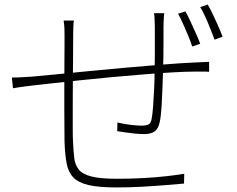

<svg xmlns="http://www.w3.org/2000/svg" viewBox="-20 -804 1040 842"><path d="M700 -746Q699 -738 698.5 -727Q698 -716 697.5 -705Q697 -694 697 -685Q697 -656 697 -621.5Q697 -587 696.5 -554Q696 -521 695 -495Q694 -462 692.5 -418.5Q691 -375 688.5 -334.5Q686 -294 680 -267Q674 -239 658 -227.5Q642 -216 611 -216Q593 -216 569 -218.5Q545 -221 525 -224Q505 -227 494 -229L495 -267Q523 -260 552.5 -256.5Q582 -253 600 -253Q623 -253 632.5 -259Q642 -265 645 -283Q649 -303 651.5 -338.5Q654 -374 656 -416Q658 -458 658 -494Q659 -523 659 -557.5Q659 -592 659 -625.5Q659 -659 659 -684Q659 -694 658.5 -705.5Q658 -717 657.5 -727.5Q657 -738 655 -746ZM304 -714Q302 -702 301.5 -684.5Q301 -667 301 -651Q301 -615 300.5 -562.5Q300 -510 299.5 -452Q299 -394 299 -340Q299 -286 299 -245Q299 -204 300 -186Q302 -143 305.5 -112Q309 -81 325.5 -60.5Q342 -40 381 -30Q420 -20 492 -20Q550 -20 607 -23Q664 -26 711.5 -31.5Q759 -37 788 -42L787 1Q753 4 704.5 8Q656 12 600.5 15Q545 18 492 18Q413 18 368 7.5Q323 -3 301 -26.5Q279 -50 272 -88.5Q265 -127 263 -182Q263 -203 262.5 -243Q262 -283 262 -333Q262 -383 262 -435Q262 -487 262.5 -532.5Q263 -578 263 -610Q263 -642 263 -650Q263 -666 262.5 -680Q262 -694 259 -714ZM32 -464Q58 -464 79.5 -465.5Q101 -467 120 -468Q154 -471 216.5 -477Q279 -483 358.5 -491Q438 -499 523 -506.5Q608 -514 688.5 -520.5Q769 -527 834 -530Q853 -531 868 -531.5Q883 -532 897 -533V-489Q891 -490 880.5 -490Q870 -490 858 -490Q846 -490 834 -490Q793 -490 734 -486.5Q675 -483 607 -477.5Q539 -472 468 -465.5Q397 -459 331.5 -452Q266 -445 212 -439Q158 -433 123 -429Q108 -427 93.5 -425.5Q79 -424 65 -421.5Q51 -419 37 -417ZM793 -754Q803 -737 814.5 -711.5Q826 -686 838 -660Q850 -634 858 -612L823 -600Q816 -622 805 -648Q794 -674 782.5 -700Q771 -726 761 -744ZM891 -784Q901 -767 913 -742Q925 -717 936.5 -691Q948 -665 956 -643L921 -630Q908 -665 891 -706Q874 -747 858 -773Z"/></svg>

Font: Noto Sans TC ExtraLight
Style: Regular
Weight: 250
Designer: Ryoko NISHIZUKA  (kana, bopomofo & ideographs); Paul D. Hunt (Latin, Greek & Cyrillic); Sandoll Communications , Soo-you
Foundry: Adobe
Version: Version 2.004-H2;hotconv 1.0.118;makeotfexe 2.5.65603